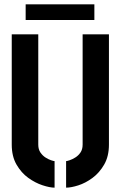

<svg xmlns="http://www.w3.org/2000/svg" viewBox="-20 -858 555 883"><path d="M98 -766V-838H414V-766ZM231 5Q209 5 175.5 -6Q142 -17 110 -40Q78 -63 56 -101Q34 -139 34 -193V-700H156V-193Q156 -171 166 -156.5Q176 -142 189.5 -133.5Q203 -125 215 -121Q227 -117 231 -117ZM284 5V-117Q288 -117 300 -121Q312 -125 326 -133.5Q340 -142 350 -156.5Q360 -171 360 -193V-700H481V-193Q481 -139 459 -101Q437 -63 405 -39.5Q373 -16 340 -5.5Q307 5 284 5Z"/></svg>

Font: Stick No Bills
Style: Bold
Weight: 700
Version: Version 2.000